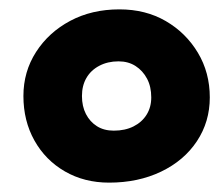

<svg xmlns="http://www.w3.org/2000/svg" viewBox="-20 -814 474 410"><path d="M235 -794Q291 -794 334 -769Q377 -744 402.5 -701.5Q428 -659 428 -606Q428 -554 400.5 -512.5Q373 -471 324 -447.5Q275 -424 213 -424Q160 -424 118.5 -448Q77 -472 53.5 -514Q30 -556 30 -609Q30 -661 57 -703Q84 -745 130 -769.5Q176 -794 235 -794ZM233 -683Q210 -683 192 -673.5Q174 -664 164.5 -647.5Q155 -631 155 -609Q155 -587 163.5 -570.5Q172 -554 187 -544.5Q202 -535 223 -535Q247 -535 265 -544Q283 -553 293 -569Q303 -585 303 -606Q303 -629 294 -646Q285 -663 269.5 -673Q254 -683 233 -683Z"/></svg>

Font: Playpen Sans
Style: Bold
Weight: 700
Designer: Laura Meseguer, Veronika Burian, José Scaglione
Foundry: TypeTogether
Version: Version 1.001